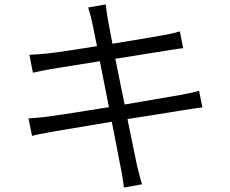

<svg xmlns="http://www.w3.org/2000/svg" viewBox="-20 -807 1040 869"><path d="M109 -271 125 -192C147 -198 174 -203 212 -210L486 -256L526 -50C533 -21 536 9 541 42L623 27C614 -1 606 -34 599 -63L557 -268L808 -308C846 -314 876 -319 896 -321L881 -396C861 -390 834 -384 795 -377L544 -334L502 -541L741 -579C767 -583 795 -588 809 -589L794 -665C778 -660 755 -654 726 -649C682 -641 588 -625 489 -609L468 -719C465 -741 460 -768 459 -787L379 -773C385 -753 392 -731 397 -706L419 -598C324 -583 235 -569 195 -565C163 -562 137 -560 113 -559L129 -478C157 -484 180 -489 208 -494L432 -530L473 -322C357 -303 246 -286 195 -279C169 -276 132 -272 109 -271Z"/></svg>

Font: ChiuKong Gothic CL Normal
Style: Regular
Weight: 350
Designer: Ryoko NISHIZUKA 西塚涼子 (kana, bopomofo & ideographs); Paul D. Hunt (Latin, Greek & Cyrillic); Sandoll Communications 산돌커뮤니
Foundry: Adobe
Version: Version 1.300